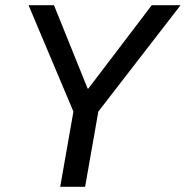

<svg xmlns="http://www.w3.org/2000/svg" viewBox="-20 -720 716 740"><path d="M263 -290 90 -700H188L318 -378H320L565 -700H676L359 -290L308 0H212Z"/></svg>

Font: Chakra Petch Medium
Style: Italic
Weight: 500
Italic angle: -10°
Designer: Katatrad Aksorn Co.,Ltd.
Foundry: Cadson Demak Co.,Ltd.
Version: Version 1.000; ttfautohint (v1.6)